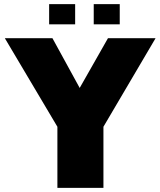

<svg xmlns="http://www.w3.org/2000/svg" viewBox="-20 -910 777 930"><path d="M258 0V-296L4 -724V-725H234L366 -484L503 -725H733V-724L481 -296V0ZM218 -792V-890H344V-792ZM434 -792V-890H560V-792Z"/></svg>

Font: Foldit Thin ExtraBold
Style: Regular
Weight: 800
Version: Version 1.003